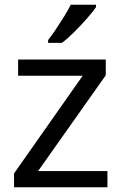

<svg xmlns="http://www.w3.org/2000/svg" viewBox="-20 -786 510 806"><path d="M431 0H39V-58L327 -468H56V-536H424V-470L140 -68H431ZM383 -756Q371 -738 346 -709.5Q321 -681 292.5 -652.5Q264 -624 240 -606H182V-618Q197 -637 214.5 -663Q232 -689 249 -716.5Q266 -744 277 -766H383Z"/></svg>

Font: Noto Sans Zanabazar Square
Style: Regular
Weight: 400
Version: Version 2.005; ttfautohint (v1.8.4.7-5d5b)